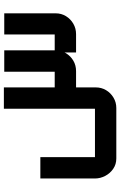

<svg xmlns="http://www.w3.org/2000/svg" viewBox="170 -592 635 1016"><g transform="rotate(-90 488.0 -84.5)"><path d="M157 213Q126 213 102 196.5Q78 180 64.5 154Q51 128 51 100V-189H164V113Q161 109 157.5 106Q154 103 151 100H434Q430 103 427 106Q424 109 420 113V-382H533V104Q533 134 518.5 158.5Q504 183 479 198Q454 213 424 213ZM527 0V-113H630Q626 -109 623 -106Q620 -103 616 -99V-380H729V-108Q729 -78 714 -53.5Q699 -29 674.5 -14.5Q650 0 619 0ZM718 0V-113H826Q823 -109 819.5 -106Q816 -103 813 -99V-380H925V-108Q925 -78 910 -53.5Q895 -29 870 -14.5Q845 0 815 0Z"/></g></svg>

Font: Mada SemiBold
Style: Regular
Weight: 600
Designer: Khaled Hosny
Version: Version 1.5